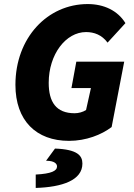

<svg xmlns="http://www.w3.org/2000/svg" viewBox="-20 -682 660 946"><path d="M320 12C404 12 480 -18 530 -56L592 -378H356L332 -248H428L404 -140C389 -130 367 -124 348 -124C256 -124 220 -180 220 -274C220 -414 304 -524 404 -524C444 -524 482 -510 510 -472L598 -568C560 -630 492 -662 412 -662C214 -662 56 -496 56 -264C56 -88 158 12 320 12ZM156 244C287 240 386 206 386 124C386 85 362 54 251 50L207 110C250 110 261 126 261 138C261 160 233 174 156 178Z"/></svg>

Font: Source Sans Pro Black
Style: Italic
Weight: 900
Italic angle: -11°
Designer: Paul D. Hunt
Foundry: Adobe Systems Incorporated
Version: Version 3.006;hotconv 1.0.111;makeotfexe 2.5.65597